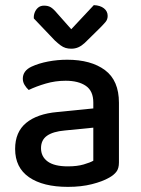

<svg xmlns="http://www.w3.org/2000/svg" viewBox="-20 -715 550 749"><path d="M245 -66Q281 -66 306.5 -73.5Q332 -81 344 -88V-217L233 -206Q187 -202 163.5 -185.5Q140 -169 140 -137Q140 -104 166 -85Q192 -66 245 -66ZM242 -482Q335 -482 389.5 -441.5Q444 -401 444 -314V-81Q444 -58 434 -45Q424 -32 406 -22Q380 -7 338.5 3.5Q297 14 245 14Q148 14 93.5 -23.5Q39 -61 39 -134Q39 -200 82 -235.5Q125 -271 204 -278L344 -292V-315Q344 -360 315 -380Q286 -400 236 -400Q196 -400 158.5 -389Q121 -378 92 -364Q83 -372 76 -383.5Q69 -395 69 -408Q69 -439 103 -455Q131 -468 167.5 -475Q204 -482 242 -482ZM203 -663 258 -601 346 -695Q371 -694 385.5 -682.5Q400 -671 400 -653Q400 -639 391.5 -629Q383 -619 369 -605L310 -547Q298 -536 285.5 -530.5Q273 -525 258 -525Q246 -525 236 -528Q226 -531 216.5 -538Q207 -545 194 -557L112 -643Q111 -655 115.5 -666.5Q120 -678 129 -685.5Q138 -693 152 -693Q167 -693 177.5 -687Q188 -681 203 -663Z"/></svg>

Font: Baloo Bhaijaan 2 Medium
Style: Regular
Weight: 500
Designer: Sanskriti Dholi, Noopur Datye and Ek Type
Foundry: Ek Type
Version: Version 1.701